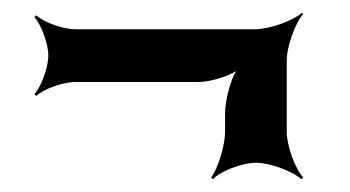

<svg xmlns="http://www.w3.org/2000/svg" viewBox="-20 -439 550 302"><path d="M431 -232V-343C431 -367 445 -404 457 -417L455 -419C442 -407 405 -393 381 -393H98C78 -393 47 -405 37 -415L34 -412C44 -402 56 -371 56 -352C56 -332 44 -301 34 -291L37 -288C47 -298 78 -310 98 -310H292C312 -310 348 -321 360 -334L358 -336C345 -324 334 -284 334 -260V-232C334 -209 322 -172 312 -160L315 -157C325 -169 360 -183 383 -183C405 -183 442 -169 454 -157L457 -160C445 -172 431 -209 431 -232Z"/></svg>

Font: Asimov
Style: EdgeNar
Weight: 500
Designer: Google
Version: Version 2.000980: 2014